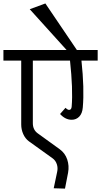

<svg xmlns="http://www.w3.org/2000/svg" viewBox="-40 -902 591 1122"><path d="M-20 -609.9H349.1L133.8 -848.1L225.1 -881.8L409.2 -609.9H530.8V-547.9H436Q453.6 -384.3 443.8 -273.9Q440.9 -238.8 423.1 -220.5Q405.3 -202.1 378.9 -202.1Q341.8 -202.1 311 -235.8L342.8 -272Q355 -259.8 363.8 -259.8Q377.4 -259.8 378.9 -279.8Q387.2 -380.4 369.1 -547.9H151.9V-182.1Q151.9 -143.6 180.2 -123L309.1 -29.8Q340.3 -7.3 352.8 29.8Q365.2 66.9 357.9 106.9L339.8 200.2L273.9 198.2L293.9 103Q299.3 79.6 292.2 57.9Q285.2 36.1 267.1 22.9L128.9 -76.2Q107.4 -92.3 95.7 -118.7Q84 -145 84 -174.8V-547.9H-20Z"/></svg>

Font: LT Superior
Style: Regular
Weight: 400
Designer: Daniel Lyons
Foundry: LyonsType
Version: Version 1.000